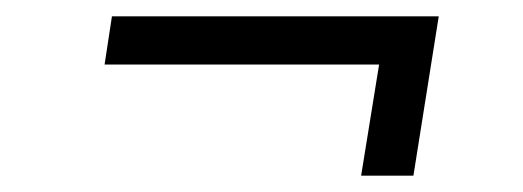

<svg xmlns="http://www.w3.org/2000/svg" viewBox="-20 -405 640 235"><path d="M422 -190 444 -326H108L117 -385H517L486 -190Z"/></svg>

Font: JetBrains Mono NL ExtraLight
Style: Italic
Weight: 200
Italic angle: -9°
Monospace: yes
Designer: Philipp Nurullin, Konstantin Bulenkov
Foundry: JetBrains
Version: Version 2.305; ttfautohint (v1.8.4.7-5d5b)